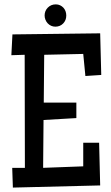

<svg xmlns="http://www.w3.org/2000/svg" viewBox="-20 -848 505 874"><path d="M440.9 -506.8 368.7 -502 358.9 -602.5 181.2 -598.6 179.2 -380.9H327.6V-310.5L178.2 -301.8L176.3 -84L358.9 -90.8V-198.2H431.2L436 -3.9L38.6 5.9L35.6 -84H93.3L92.3 -598.6L31.7 -596.7L36.6 -691.4L436 -696.3ZM281.7 -777.3Q281.7 -755.9 267.6 -741.2Q253.4 -726.6 231.9 -726.6Q221.7 -726.6 212.6 -730.7Q203.6 -734.9 197 -741.9Q190.4 -749 186.8 -758.3Q183.1 -767.6 183.1 -777.3Q183.1 -798.8 197.8 -813.5Q212.4 -828.1 233.9 -828.1Q244.6 -828.1 253.4 -824Q262.2 -819.8 268.6 -813Q274.9 -806.2 278.3 -796.9Q281.7 -787.6 281.7 -777.3Z"/></svg>

Font: Maiden Orange
Style: Regular
Weight: 400
Designer: Astigmatic (AOETI)
Foundry: Astigmatic (AOETI)
Version: Version 1.001